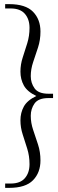

<svg xmlns="http://www.w3.org/2000/svg" viewBox="-20 -760 282 930"><path d="M24 150H5V129H32Q78 129 100.5 103Q123 77 123 35Q123 -4 112 -39.5Q101 -75 90 -108.5Q79 -142 79 -177Q79 -214 95.5 -244Q112 -274 156 -295Q112 -316 95.5 -346Q79 -376 79 -413Q79 -448 90 -481.5Q101 -515 112 -550.5Q123 -586 123 -625Q123 -667 100.5 -693Q78 -719 32 -719H5V-740H24Q104 -740 140 -703Q176 -666 176 -607Q176 -566 164 -529.5Q152 -493 140.5 -459Q129 -425 129 -391Q129 -358 147.5 -332Q166 -306 215 -306H237V-285H215Q166 -285 147.5 -259Q129 -233 129 -199Q129 -165 140.5 -131Q152 -97 164 -60.5Q176 -24 176 17Q176 76 140 113Q104 150 24 150Z"/></svg>

Font: Spectral Light
Style: Regular
Weight: 300
Designer: Jean-Baptiste Levee
Foundry: Production Type
Version: Version 2.001